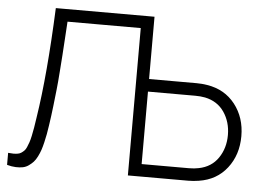

<svg xmlns="http://www.w3.org/2000/svg" viewBox="-51 -788 1189 862"><g transform="rotate(5 543.0 -356.5)"><path d="M554.2 0V-664.1H224.1Q223.1 -648.9 219.5 -590.1Q215.8 -531.2 214.4 -510.5Q212.9 -489.7 209.2 -439.2Q205.6 -388.7 202.1 -357.2Q198.7 -325.7 193.6 -281Q188.5 -236.3 182.1 -193.8Q178.7 -169.9 175.5 -153.1Q172.4 -136.2 167.5 -115.5Q162.6 -94.7 157.7 -80.3Q152.8 -65.9 145 -50.3Q137.2 -34.7 128.4 -25.1Q119.6 -15.6 107.7 -7.1Q95.7 1.5 81.5 4.4Q67.4 7.3 49.1 6.6Q30.8 5.9 9.8 0V-54.2Q23.4 -52.7 33.4 -52.7Q43.5 -52.7 52.7 -54.2Q62 -55.7 68.6 -60.1Q75.2 -64.5 81.3 -70.3Q87.4 -76.2 92 -86.7Q96.7 -97.2 100.8 -109.1Q105 -121.1 108.9 -139.4Q112.8 -157.7 116.2 -177.5Q119.6 -197.3 123.5 -225.1Q153.8 -418.5 166.5 -720.2H611.3V-439.5H825.7Q849.6 -439.5 873.5 -435.5Q953.1 -422.9 999.8 -363.3Q1046.4 -303.7 1046.4 -219.7Q1046.4 -135.7 1000 -75.9Q953.6 -16.1 873.5 -3.9Q849.6 0 825.7 0ZM611.3 -56.2H824.7Q848.6 -56.2 868.7 -60.5Q925.3 -71.8 955.6 -116.2Q985.8 -160.6 985.8 -219.7Q985.8 -278.3 955.6 -322.8Q925.3 -367.2 868.7 -378.9Q847.7 -382.8 824.7 -382.8H611.3Z"/></g></svg>

Font: Manrope Light
Style: Regular
Weight: 300
Designer: Mikhail Sharanda
Foundry: Mikhail Sharanda
Version: Version 4.505;FEAKit 1.0